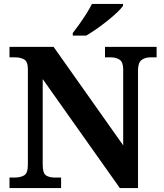

<svg xmlns="http://www.w3.org/2000/svg" viewBox="-20 -951 828 971"><path d="M28 0V-53H53Q83 -53 102 -64Q121 -75 121 -118V-600Q121 -640 102 -650.5Q83 -661 58 -661H28V-714H251L603 -216V-600Q603 -637 585 -649Q567 -661 541 -661H511V-714H772V-661H741Q714 -661 696 -647.5Q678 -634 678 -596V0H586L196 -551V-118Q196 -75 212.5 -64Q229 -53 259 -53H289V0ZM348 -784Q363 -803 381.5 -829Q400 -855 417 -882Q434 -909 445 -931H602V-921Q593 -908 572 -888Q551 -868 523.5 -846Q496 -824 468 -804.5Q440 -785 416 -771H348Z"/></svg>

Font: Noto Serif Ethiopic
Style: Bold
Weight: 700
Designer: Monotype Design Team
Foundry: Monotype Imaging Inc.
Version: Version 2.102; ttfautohint (v1.8.4.7-5d5b)